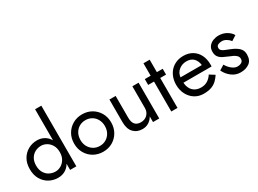

<svg xmlns="http://www.w3.org/2000/svg" viewBox="-37 -1454 2874 2138"><g transform="rotate(-30 1399.5 -385.0)"><path d="M116 -230Q116 -283 137.5 -320Q159 -357 195 -376Q231 -395 273 -395Q308 -395 342 -376Q376 -357 398 -320Q420 -283 420 -230Q420 -177 398 -140Q376 -103 342 -84Q308 -65 273 -65Q231 -65 195 -84Q159 -103 137.5 -140Q116 -177 116 -230ZM35 -230Q35 -156 66 -102Q97 -48 149 -19Q201 10 263 10Q314 10 354.5 -13Q395 -36 420 -79V0H500V-780H420V-381Q395 -424 354.5 -447Q314 -470 263 -470Q201 -470 149 -441Q97 -412 66 -358.5Q35 -305 35 -230Z M686 -230Q686 -278 706.5 -315.5Q727 -353 762.5 -374Q798 -395 843 -395Q888 -395 923.5 -374Q959 -353 979.5 -315.5Q1000 -278 1000 -230Q1000 -182 979.5 -145Q959 -108 923.5 -86.5Q888 -65 843 -65Q798 -65 762.5 -86.5Q727 -108 706.5 -145Q686 -182 686 -230ZM605 -230Q605 -161 636.5 -106.5Q668 -52 722 -21Q776 10 843 10Q911 10 964.5 -21Q1018 -52 1049.5 -106.5Q1081 -161 1081 -230Q1081 -300 1049.5 -354Q1018 -408 964.5 -439Q911 -470 843 -470Q776 -470 722 -439Q668 -408 636.5 -354Q605 -300 605 -230Z M1271 -180V-460H1191V-170Q1191 -81 1234.5 -35.5Q1278 10 1349 10Q1394 10 1429.5 -12.5Q1465 -35 1486 -73V0H1566V-460H1486V-180Q1486 -131 1454 -98Q1422 -65 1369 -65Q1271 -65 1271 -180Z M1721 -620V-460H1646V-385H1721V0H1801V-385H1876V-460H1801V-620Z M1998 -210H2360Q2361 -216 2361 -222Q2361 -228 2361 -234Q2361 -307 2334 -359.5Q2307 -412 2258 -441Q2209 -470 2144 -470Q2085 -470 2037.5 -446Q1990 -422 1960 -379Q1930 -336 1920 -279Q1918 -267 1917 -255Q1916 -243 1916 -230Q1916 -161 1944.5 -106.5Q1973 -52 2022.5 -21Q2072 10 2134 10Q2194 10 2234 -4.5Q2274 -19 2302 -45.5Q2330 -72 2353 -107L2288 -148Q2265 -111 2229.5 -88Q2194 -65 2144 -65Q2081 -65 2042 -102.5Q2003 -140 1998 -210ZM2000 -278Q2006 -334 2047.5 -367Q2089 -400 2144 -400Q2204 -400 2236 -366Q2268 -332 2274 -278Z M2484 -162 2421 -123Q2447 -67 2497 -28.5Q2547 10 2611 10Q2678 10 2723.5 -23Q2769 -56 2769 -130Q2769 -169 2751 -195Q2733 -221 2704 -239Q2675 -257 2642 -270Q2617 -281 2590.5 -290.5Q2564 -300 2546 -313.5Q2528 -327 2528 -349Q2528 -376 2549 -386.5Q2570 -397 2600 -397Q2628 -397 2656.5 -379.5Q2685 -362 2701 -339L2765 -380Q2744 -418 2699 -444Q2654 -470 2599 -470Q2562 -470 2528 -457Q2494 -444 2472 -416.5Q2450 -389 2450 -346Q2450 -303 2470 -278Q2490 -253 2520.5 -238.5Q2551 -224 2582 -211Q2609 -201 2632.5 -189Q2656 -177 2671 -161Q2686 -145 2686 -121Q2686 -92 2664.5 -78.5Q2643 -65 2611 -65Q2578 -65 2543 -92.5Q2508 -120 2484 -162Z"/></g></svg>

Font: Jost-400-Book
Style: Regular
Weight: 400
Version: Version 3.200; ttfautohint (v0.97) -l 8 -r 50 -G 200 -x 14 -